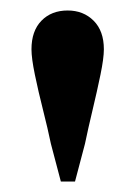

<svg xmlns="http://www.w3.org/2000/svg" viewBox="-20 -752 258 366"><path d="M96 -406 77 -478Q71 -507 62 -542.5Q53 -578 46.5 -609.5Q40 -641 40 -658Q40 -693 59 -712.5Q78 -732 109 -732Q139 -732 158.5 -712.5Q178 -693 178 -658Q178 -641 171.5 -609.5Q165 -578 156.5 -542.5Q148 -507 142 -478L123 -406Z"/></svg>

Font: DeepMind Serif Text
Style: Regular
Weight: 400
Designer: Frank Grießhammer / Modifications: Colophon Foundry
Foundry: Colophon Foundry
Version: Version 5.003; ttfautohint (v1.8.2)